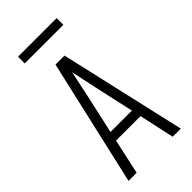

<svg xmlns="http://www.w3.org/2000/svg" viewBox="-277 -983 1054 1054"><g transform="rotate(-45 250.0 -455.5)"><path d="M47 0 215 -735H285L453 0H390L345 -205H155L110 0ZM333 -260 282 -490Q274 -528 266 -565.5Q258 -603 250 -641Q242 -603 234 -565.5Q226 -528 218 -490L167 -260ZM100 -859V-911H400V-859Z"/></g></svg>

Font: Iosevka Light
Style: Regular
Weight: 300
Monospace: yes
Designer: Belleve Invis
Foundry: Belleve Invis
Version: Version 32.5.0; ttfautohint (v1.8.4)